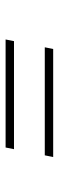

<svg xmlns="http://www.w3.org/2000/svg" viewBox="218 -624 210 686"><g transform="rotate(90 323.0 -281.0)"><path d="M149 -336 155 -366H541L535 -336ZM121 -196 127 -226H513L507 -196Z"/></g></svg>

Font: Piazzolla SC Thin
Style: Italic
Weight: 100
Italic angle: -11.3°
Designer: Juan Pablo del Peral
Foundry: Huerta Tipografica
Version: Version 1.330